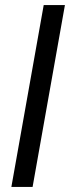

<svg xmlns="http://www.w3.org/2000/svg" viewBox="-20 -740 277 760"><path d="M25 0 153 -720H237L109 0Z"/></svg>

Font: DM Sans Italic
Style: Regular
Weight: 400
Italic angle: -10°
Designer: Colophon Foundry, Jonny Pinhorn
Foundry: Colophon Foundry
Version: Version 4.004; ttfautohint (v1.8.4.7-5d5b)